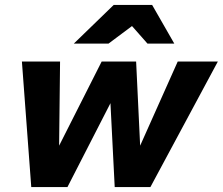

<svg xmlns="http://www.w3.org/2000/svg" viewBox="-20 -760 905 780"><path d="M107 0 69 -510H224L220 -154H213L393 -510H533L550 -154H543L702 -510H865L591 0H446L428 -355H436L254 0ZM280 -583 442 -740H598L688 -583H579L467 -710H591L421 -583Z"/></svg>

Font: Instrument Sans
Style: Bold Italic
Weight: 700
Italic angle: -13°
Designer: Rodrigo Fuenzalida
Foundry: fragTYPE
Version: Version 1.000;gftools[0.9.28]